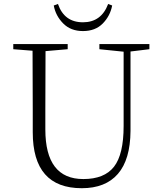

<svg xmlns="http://www.w3.org/2000/svg" viewBox="-20 -948 827 982"><path d="M533.2 -927.7 553.7 -919.9Q543.9 -867.2 505.9 -828.1Q467.8 -789.1 404.3 -789.1Q341.8 -789.1 303.2 -828.1Q264.6 -867.2 254.9 -919.9L276.4 -927.7Q308.6 -834 404.3 -834Q498 -834 533.2 -927.7ZM744.1 -722.7V-696.3L647.5 -684.6V-278.3Q646.5 -131.8 583 -58.6Q519.5 14.6 398.4 14.6Q147.5 14.6 147.5 -271.5V-386.7Q147.5 -589.8 146.5 -688.5L47.9 -696.3V-722.7H326.2V-696.3L212.9 -686.5Q211.9 -588.9 211.9 -386.7V-286.1Q211.9 -32.2 406.2 -32.2Q513.7 -32.2 563 -95.2Q612.3 -158.2 612.3 -303.7V-683.6L488.3 -696.3V-722.7Z"/></svg>

Font: GenYoMin TW TTF ExtraLight
Style: Regular
Weight: 250
Version: Version 1.300